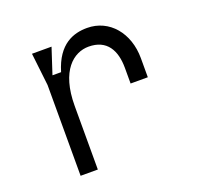

<svg xmlns="http://www.w3.org/2000/svg" viewBox="-102 -664 804 775"><g transform="rotate(-20 300.0 -276.0)"><path d="M118 0H192V-273C192 -425 262 -479 326 -479C405 -479 435 -423 435 -348V-281H509V-363C509 -471 442 -552 346 -552C289 -552 220 -531 187 -420H150L186 -530H102L118 -390Z"/></g></svg>

Font: Fliege Mono Light
Style: Regular
Weight: 300
Version: Version 0.020;Glyphs 3.3 (3306)